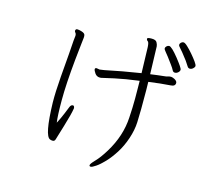

<svg xmlns="http://www.w3.org/2000/svg" viewBox="-116 -918 1233 1120"><g transform="rotate(15 500.0 -357.5)"><path d="M933 -639Q943 -639 952 -647Q961 -655 961 -662.5Q961 -670 948.5 -687.5Q936 -705 918 -726Q900 -747 883.5 -762.5Q867 -778 858.5 -778Q850 -778 843.5 -771.5Q837 -765 837 -758Q837 -751 848.5 -739.5Q860 -728 898 -678Q912 -658 917.5 -648.5Q923 -639 933 -639ZM408 -501Q398 -501 398 -493Q398 -485 409 -469Q420 -453 440 -453Q447 -453 453.5 -455Q460 -457 522 -470.5Q584 -484 669 -495Q669 -476 669.5 -456Q670 -436 670 -386.5Q670 -337 666 -273Q660 -160 595 -54Q565 -5 539.5 21Q514 47 514 56Q514 63 522.5 63Q531 63 553 48Q575 33 602 4.5Q629 -24 655 -65Q681 -106 698.5 -158Q716 -210 718 -258Q720 -306 720 -338V-452Q720 -477 719 -502Q789 -512 850 -516Q878 -517 878 -538Q878 -549 862 -558Q851 -564 841 -565H839Q830 -565 821.5 -562Q813 -559 799 -558Q785 -557 763 -554Q741 -551 718 -548L713 -715Q712 -726 705 -738.5Q698 -751 673.5 -751Q649 -751 647 -745V-743Q647 -735 654.5 -730.5Q662 -726 663.5 -697Q665 -668 668 -541Q553 -523 454 -502Q432 -498 426 -498ZM820 -634Q834 -615 839 -604.5Q844 -594 854.5 -594Q865 -594 874 -602Q883 -610 883 -619.5Q883 -629 842 -681Q798 -736 783 -736Q775 -736 768 -729.5Q761 -723 761 -716Q761 -709 773.5 -695Q786 -681 820 -634ZM229 -680Q229 -674 234 -669Q239 -664 239 -655V-651Q237 -646 230 -540Q226 -494 218.5 -399Q211 -304 212 -242Q217 -41 253 -29Q259 -26 269.5 -26Q280 -26 284 -38Q286 -45 310.5 -125.5Q335 -206 340 -240Q340 -253 332 -256H330Q318 -256 312 -240Q308 -230 295 -198Q282 -166 265 -134Q259 -173 259 -269Q259 -365 274 -517Q281 -588 285 -619Q289 -650 289 -654V-664Q289 -672 283.5 -677.5Q278 -683 264 -687Q250 -691 240 -691Q232 -691 230 -684Z"/></g></svg>

Font: LXGW WenKai TC Light
Style: Regular
Weight: 300
Designer: LXGW / Fontworks Inc.
Foundry: LXGW / Fontworks Inc.
Version: Version 1.330